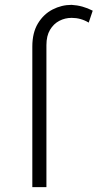

<svg xmlns="http://www.w3.org/2000/svg" viewBox="-20 -770 402 790"><path d="M171 0H113V-578.5Q113 -635.5 136.2 -673.8Q159.5 -712 196.5 -731Q233.5 -750 274.5 -750Q320 -747.5 361.5 -726L345 -677Q312.5 -696.5 275 -696.5Q247.5 -696.5 224 -684.2Q200.5 -672 185.8 -647.2Q171 -622.5 171 -584.5Z"/></svg>

Font: Argentum Novus Light
Style: Regular
Weight: 300
Designer: Julieta Ulanovsky (font) & Cristiano Sobral (main changes)
Foundry: Julieta Ulanovsky (font) & Cristiano Sobral (main changes)
Version: Version 3.00;November 27, 2020;FontCreator 13.0.0.2655 64-bi